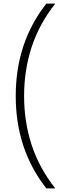

<svg xmlns="http://www.w3.org/2000/svg" viewBox="-20 -828 356 1068"><path d="M67.5 -294Q67.5 -592 238 -808H287.5Q198 -694.5 156 -566Q114 -437.5 114 -294Q114 -150.5 156 -22Q198 106.5 287.5 220H238Q67.5 4 67.5 -294Z"/></svg>

Font: Encode Sans ExtraLight
Style: Regular
Weight: 275
Designer: Multiple Designers
Foundry: Impallari Type
Version: Version 2.000